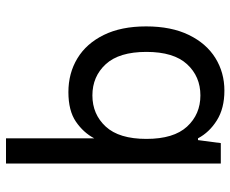

<svg xmlns="http://www.w3.org/2000/svg" viewBox="-84 -464 768 640"><g transform="rotate(90 300.0 -144.0)"><path d="M441 220V-74Q422 -38 385.5 -13Q349 12 287 12Q224 12 174.5 -18Q125 -48 96.5 -106Q68 -164 68 -247Q68 -331 96.5 -389.5Q125 -448 173.5 -478Q222 -508 282 -508Q341 -508 381 -483Q421 -458 441 -420H447L457 -496H525V220ZM298 -68Q361 -68 402 -112.5Q443 -157 443 -248Q443 -339 402 -383.5Q361 -428 298 -428Q235 -428 194 -383.5Q153 -339 153 -248Q153 -157 194 -112.5Q235 -68 298 -68Z"/></g></svg>

Font: DM Mono
Style: Regular
Weight: 400
Designer: Colophon Foundry
Foundry: Colophon Foundry
Version: Version 1.000; ttfautohint (v1.8.2.53-6de2)